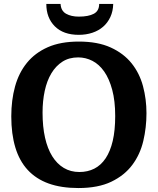

<svg xmlns="http://www.w3.org/2000/svg" viewBox="-20 -940 796 970"><path d="M720 -368Q720 -439 702.5 -504.5Q685 -570 645 -620Q605 -670 539.5 -700Q474 -730 378 -730Q286 -730 221.5 -701.5Q157 -673 116 -622.5Q75 -572 56 -503Q37 -434 37 -352Q37 -263 57.5 -195Q78 -127 120 -81.5Q162 -36 225.5 -13Q289 10 376 10Q476 10 542.5 -22Q609 -54 648.5 -107Q688 -160 704 -228Q720 -296 720 -368ZM195 -371Q195 -430 206 -481Q217 -532 239.5 -569.5Q262 -607 295.5 -628.5Q329 -650 375 -650Q413 -650 447 -632.5Q481 -615 506.5 -578.5Q532 -542 547 -486Q562 -430 562 -354Q562 -281 549.5 -228Q537 -175 513.5 -140Q490 -105 456.5 -88Q423 -71 381 -71Q337 -71 302.5 -91.5Q268 -112 244 -150.5Q220 -189 207.5 -244.5Q195 -300 195 -371ZM552 -920H481Q481 -885 454 -870.5Q427 -856 378 -856Q340 -856 314 -870.5Q288 -885 286 -920H214Q214 -850 257 -807Q300 -764 378 -764Q415 -764 446.5 -774.5Q478 -785 501 -805Q524 -825 537.5 -854Q551 -883 552 -920Z"/></svg>

Font: GradeGX
Style: Regular
Weight: 100
Width: 1
Designer: Adam Twardoch
Foundry: Adam Twardoch
Version: Version 2.002; DEVELOPMENT